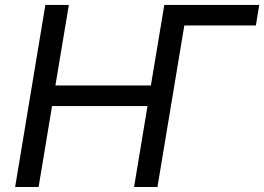

<svg xmlns="http://www.w3.org/2000/svg" viewBox="-20 -747 1056 767"><path d="M1015.6 -727.3H636.4L582.7 -405.5H201.3L255 -727.3H161.2L40.5 0H134.2L187.9 -323.2H569.2L515.6 0H609L716.3 -645.2H1002.1Z"/></svg>

Font: Margiela Sans Text
Style: Italic
Weight: 400
Italic angle: -9.39999°
Designer: Stefan Endress, Andreas Faust
Version: Version 1.100;FEAKit 1.0